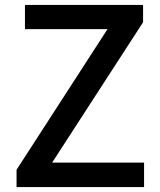

<svg xmlns="http://www.w3.org/2000/svg" viewBox="-20 -757 647 777"><path d="M47 0V-70L415 -639H81V-737H559V-667L191 -99H563V0Z"/></svg>

Font: Source Han Sans TC Medium
Style: Regular
Weight: 500
Designer: Ryoko NISHIZUKA Ë•øÂ°öÊ∂ºÂ≠ê (kana, bopomofo & ideographs); Paul D. Hunt (Latin, Greek & Cyrillic); Sandoll Communicatio
Foundry: Adobe
Version: Version 2.004;hotconv 1.0.118;makeotfexe 2.5.65603